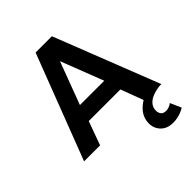

<svg xmlns="http://www.w3.org/2000/svg" viewBox="-252 -842 1208 1208"><g transform="rotate(-45 352.0 -237.5)"><path d="M8.5 0 277 -700H422L696 0H549.5L490 -158.5H208.5L151 0ZM240.5 -269H457L347 -553ZM577.5 225Q525.5 225 495.2 194.5Q465 164 465 118.5Q465.5 74 491.8 39.5Q518 5 563.2 -17.2Q608.5 -39.5 665.5 -46L680 0Q640 5 612 17Q584 29 569 48.2Q554 67.5 553.5 93.5Q553.5 114 564.2 127.2Q575 140.5 598 140.5Q612 140.5 625.5 135.5Q639 130.5 649.5 122L682 195Q659 209.5 632.2 217.2Q605.5 225 577.5 225Z"/></g></svg>

Font: Geologica EX Med
Style: Regular
Weight: 500
Designer: Sindre Bremnes, Frode Helland
Foundry: Monokrom Skriftforlag AS
Version: Version 1.010;gftools[0.9.28]